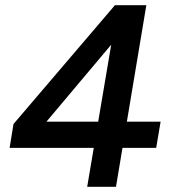

<svg xmlns="http://www.w3.org/2000/svg" viewBox="-20 -720 669 740"><path d="M111 -194 32 -242 423 -700 482 -635ZM17 -150 32 -242 101 -251H599L582 -150ZM316 0 423 -633V-700H544L427 0Z"/></svg>

Font: Figtree Light SemiBold
Style: Italic
Weight: 600
Italic angle: -9.5°
Version: Version 2.001;gftools[0.9.30]